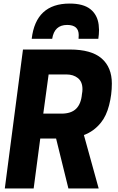

<svg xmlns="http://www.w3.org/2000/svg" viewBox="-20 -1058 663 1078"><path d="M534 0H364L295 -280H206L169 0H7L109 -780H372Q493 -780 550.5 -730Q608 -680 608 -589Q608 -527 592.5 -467Q577 -407 547 -370Q507 -320 451 -300ZM325 -420Q379 -420 407 -447Q435 -474 440 -529Q443 -544 443 -557Q443 -599 417.5 -619.5Q392 -640 353 -640H253L223 -420ZM532 -840H421L422 -861Q422 -918 357 -918Q285 -918 273 -840H158Q181 -1038 371 -1038Q448 -1038 487.5 -1006.5Q527 -975 534 -919L536 -890Q536 -866 532 -840Z"/></svg>

Font: Tanohe Sans
Style: Bold Italic
Weight: 700
Designer: Village Type and Design LLC & Cristiano Sobral
Foundry: Cooper Hewitt Smithsonian Design Museum
Version: Version 1.00;September 29, 2021;FontCreator 13.0.0.2655 64-b